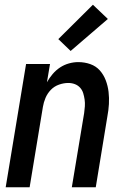

<svg xmlns="http://www.w3.org/2000/svg" viewBox="-20 -790 540 810"><path d="M4 0 90 -520H191L178 -443Q188 -461 202 -477.5Q216 -494 233.5 -505.5Q251 -517 271 -522.5Q291 -528 310 -528Q337 -528 361 -519.5Q385 -511 401 -493Q417 -475 426 -451.5Q435 -428 438 -402.5Q441 -377 439.5 -351Q438 -325 433 -299L384 0H283L335 -313Q337 -327 338 -341.5Q339 -356 337 -370Q335 -384 331 -397Q327 -410 318 -420Q309 -430 296 -435Q283 -440 268 -440Q249 -440 229 -433Q209 -426 194.5 -411Q180 -396 172 -377Q164 -358 161 -339L105 0ZM278 -575 226 -625 372 -770 435 -710Z"/></svg>

Font: Iosevka Term Curly SmBd Obl
Style: Regular
Weight: 600
Italic angle: -9°
Designer: Belleve Invis
Foundry: Belleve Invis
Version: Version 32.3.0